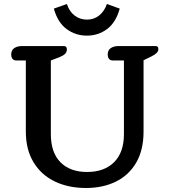

<svg xmlns="http://www.w3.org/2000/svg" viewBox="-20 -925 847 959"><path d="M249 -882 314 -905Q326 -868 352.5 -847.5Q379 -827 414 -827Q449 -827 475 -847.5Q501 -868 514 -905L578 -882Q559 -813 515 -780Q471 -747 414 -747Q357 -747 312.5 -780Q268 -813 249 -882ZM109 -268V-623H61Q49 -623 42.5 -631Q36 -639 36 -653Q36 -674 51 -684.5Q66 -695 91 -695H297Q307 -695 310.5 -690.5Q314 -686 314 -678Q314 -665 305 -656Q296 -647 276 -639L234 -623V-255Q234 -163 282 -114.5Q330 -66 415 -66Q501 -66 550 -115Q599 -164 599 -255V-623H543Q531 -623 524.5 -631Q518 -639 518 -653Q518 -674 533 -684.5Q548 -695 573 -695H755Q764 -695 767.5 -691.5Q771 -688 771 -679Q771 -660 736 -643L697 -624V-268Q697 -176 660.5 -113Q624 -50 559 -18Q494 14 409 14Q322 14 254 -18.5Q186 -51 147.5 -114.5Q109 -178 109 -268Z"/></svg>

Font: MaitreeSemiBold
Style: Regular
Weight: 600
Designer: CadsonDemak Team
Foundry: CadsonDemak
Version: Version 1.000